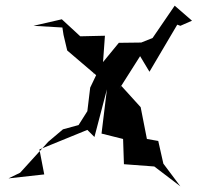

<svg xmlns="http://www.w3.org/2000/svg" viewBox="-20 -614 697 677"><path d="M401 -301 474 -416 507 -361 605 -527 616 -523 657 -541 596 -594 518 -480 478 -464 399 -463 303 -346 343 -391 350 -488 263 -486 198 -546 98 -523 200 -517 204 -491 217 -436 319 -349 298 -305 288 -222 257 -173 202 -158 150 -114 51 -5 10 15 136 1 119 -87 288 -156 313 -131 357 -299 338 -143 414 -124 417 -35 524 -27 616 43 556 -37 538 -117 498 -124 476 -236 408 -311Z"/></svg>

Font: Charger Distortion
Style: 2It
Weight: 400
Designer: Jasper
Foundry: Cannot Into Space Fonts
Version: Version 0.98